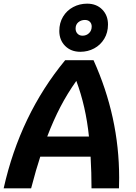

<svg xmlns="http://www.w3.org/2000/svg" viewBox="-62 -1029 742 1049"><path d="M589 -58Q589 -19 588 0H438Q438 -85 433 -173H158Q136 -107 108 0H-42Q48 -402 294 -700H449Q589 -390 589 -58ZM424 -283Q407 -448 355 -587Q306 -518 268 -445Q230 -372 196 -283ZM262 -860Q262 -904 282.5 -938Q303 -972 338 -990.5Q373 -1009 414 -1009Q465 -1009 496.5 -977Q528 -945 528 -895Q528 -851 507.5 -817Q487 -783 452.5 -764.5Q418 -746 377 -746Q326 -746 294 -778Q262 -810 262 -860ZM439 -884Q439 -900 429 -910Q419 -920 402 -920Q381 -920 366 -907.5Q351 -895 351 -873Q351 -856 361.5 -845Q372 -834 389 -834Q410 -834 424.5 -848Q439 -862 439 -884Z"/></svg>

Font: Krub
Style: Bold Italic
Weight: 700
Italic angle: -8°
Designer: Ekaluck Peanpanawate
Foundry: Cadson Demak Co.,Ltd.
Version: Version 1.000; ttfautohint (v1.6)